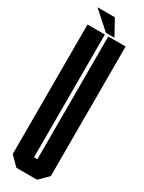

<svg xmlns="http://www.w3.org/2000/svg" viewBox="-210 -815 630 842"><g transform="rotate(30 104.5 -394.0)"><path d="M112.8 -700.2H200.7V-43.9L156.7 0H51.8L7.8 -43.9V-700.2H95.7V-78.6H112.8ZM139.2 -709H95.7L7.8 -787.6H95.7Z"/></g></svg>

Font: Silence
Style: Regular
Weight: 400
Designer: Lilo Joris
Foundry: Lilo Joris
Version: Version 1.035;Fontself Maker 3.5.7